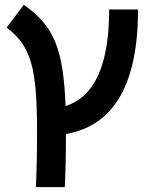

<svg xmlns="http://www.w3.org/2000/svg" viewBox="-20 -557 626 802"><path d="M129.9 224.6Q132.3 176.8 133.5 119.4Q134.8 62 134.8 -4.9Q134.8 -106.9 129.2 -177.5Q123.5 -248 109.4 -296.4Q95.2 -344.7 70.6 -378.9Q45.9 -413.1 7.8 -441.9L79.6 -537.1Q126 -504.4 158 -467.8Q189.9 -431.2 210 -383.5Q230 -335.9 240.2 -270.5Q250.5 -205.1 253.9 -114.3Q436 -171.4 436 -517.6H556.6Q556.6 -49.8 255.4 2.9Q255.4 67.4 254.2 122.8Q252.9 178.2 250.5 224.6Z"/></svg>

Font: Cascadia Mono NF SemiBold
Style: Regular
Weight: 600
Monospace: yes
Designer: Aaron Bell
Foundry: Saja Typeworks
Version: Version 2404.023; ttfautohint (v1.8.4)